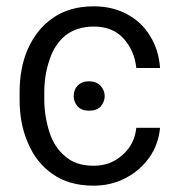

<svg xmlns="http://www.w3.org/2000/svg" viewBox="-20 -575 568 607"><path d="M146 -25Q94 -61 68 -124Q42 -183 42 -260V-283Q42 -361 68 -420Q96 -483 147 -518Q199 -555 277 -555Q335 -555 382 -530Q428 -505 454 -462Q482 -418 486 -360H411Q405 -416 369 -455Q335 -491 277 -491Q223 -491 187 -463Q152 -434 137 -387Q120 -339 120 -283V-260Q120 -209 136 -158Q151 -110 186 -81Q219 -51 276 -51Q329 -51 366 -84Q405 -117 411 -171H486Q481 -118 452 -77Q423 -36 377 -12Q331 12 276 12Q198 12 146 -25ZM225 -304Q239 -318 261 -318Q284 -318 298 -304Q311 -289 311 -271Q311 -254 298 -238Q285 -225 261 -225Q238 -225 225 -239Q213 -253 213 -271Q213 -291 225 -304Z"/></svg>

Font: Sinter Normal
Style: Regular
Weight: 350
Foundry: Adobe & rsms
Version: Version 1.000